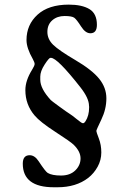

<svg xmlns="http://www.w3.org/2000/svg" viewBox="-20 -685 559 831"><path d="M154.3 -353.5V-339.8Q154.3 -301.3 199.7 -252Q202.1 -249 236.6 -223.9Q271 -198.7 281.5 -192.4Q292 -186 312.7 -168.9Q333.5 -151.9 337.9 -151.9H340.3Q344.7 -151.9 350.1 -160.2Q365.7 -184.6 365.7 -219.7V-223.6L365.2 -227.1Q365.2 -259.8 328.1 -307.1Q228 -434.6 200.7 -434.6H198.2Q191.9 -434.6 173.1 -405.5Q154.3 -376.5 154.3 -353.5ZM212.9 125.5Q78.6 125.5 78.6 23.4Q78.6 -13.2 108.4 -13.2Q130.4 -13.2 147.5 13.2Q176.3 57.1 186.5 63.5Q205.1 74.7 244.1 74.7Q283.2 74.7 305.9 52.5Q328.6 30.3 328.6 0.5Q328.6 -29.3 298.8 -58.6Q285.2 -71.8 219.2 -114.5Q153.3 -157.2 129.9 -185.1Q89.8 -231.9 89.8 -294.9Q89.8 -336.4 118.7 -382.8Q129.9 -400.9 129.9 -408Q129.9 -415 122.1 -429.2Q94.7 -477.1 94.7 -511.7Q94.7 -578.1 142.6 -621.6Q190.4 -665 277.8 -665Q335 -665 367.2 -645.5Q399.4 -626 399.4 -577.6Q399.4 -541 371.1 -541Q349.6 -541 330.8 -570.6Q312 -600.1 301.8 -607.9Q291.5 -615.7 259.5 -615.7Q227.5 -615.7 206.3 -597.2Q185.1 -578.6 185.1 -547.1Q185.1 -515.6 210 -491.2Q234.9 -466.8 306.4 -424.8Q377.9 -382.8 409.2 -344.2Q440.4 -305.7 440.4 -259.3Q440.4 -212.9 418.7 -167.7Q397 -122.6 397 -118.2Q397 -113.8 407.7 -85.9Q418.5 -58.1 418.5 -25.1Q418.5 7.8 402.6 36.6Q386.7 65.4 361.8 85Q309.1 125.5 229 125.5Z"/></svg>

Font: Averia Serif Libre Light
Style: Regular
Weight: 300
Version: Version 1.002